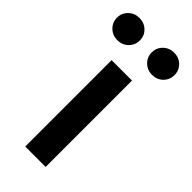

<svg xmlns="http://www.w3.org/2000/svg" viewBox="-294 -788 832 832"><g transform="rotate(45 122.5 -372.0)"><path d="M60.1 0V-529.3H185.1V0ZM229 -607.9Q199.7 -607.9 179.4 -627.7Q159.2 -647.5 159.2 -676.3Q159.2 -704.6 179.4 -724.4Q199.7 -744.1 229 -744.1Q258.8 -744.1 278.8 -724.6Q298.8 -705.1 298.8 -676.3Q298.8 -647.5 278.8 -627.7Q258.8 -607.9 229 -607.9ZM16.1 -607.9Q-13.2 -607.9 -33.4 -627.7Q-53.7 -647.5 -53.7 -676.3Q-53.7 -704.6 -33.4 -724.4Q-13.2 -744.1 16.1 -744.1Q45.9 -744.1 66.2 -724.6Q86.4 -705.1 86.4 -676.3Q86.4 -647.5 66.2 -627.7Q45.9 -607.9 16.1 -607.9Z"/></g></svg>

Font: Inter 24pt SemiBold
Style: Regular
Weight: 600
Designer: Rasmus Andersson
Foundry: rsms
Version: Version 4.001;git-66647c0bb